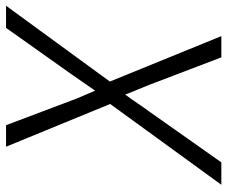

<svg xmlns="http://www.w3.org/2000/svg" viewBox="-80 -690 770 651"><g transform="rotate(-90 305.5 -365.0)"><path d="M4 0 278 -377 133 -730H206L289 -510Q295 -493 305.5 -469Q316 -445 323 -428Q335 -445 351.5 -469Q368 -493 380 -510L536 -730H611L354 -378L508 0H436L343 -244Q337 -260 326.5 -284.5Q316 -309 310 -326Q297 -309 280.5 -284.5Q264 -260 252 -244L80 0Z"/></g></svg>

Font: NKDuy Mono ExtraLight
Style: Italic
Weight: 200
Italic angle: -9°
Monospace: yes
Designer: NKDuy
Foundry: NKDuy
Version: Version 2.251; ttfautohint (v1.8.4.7-5d5b)